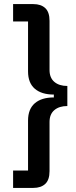

<svg xmlns="http://www.w3.org/2000/svg" viewBox="-20 -780 369 938"><path d="M143 -760Q180 -760 201 -740.5Q222 -721 222 -678V-438Q222 -400 245.5 -380Q269 -360 309 -360V-262Q269 -262 245.5 -242Q222 -222 222 -184V56Q222 99 201 118.5Q180 138 143 138H44V53H117V-191Q117 -247 150 -275.5Q183 -304 243 -304V-318Q183 -318 150 -346.5Q117 -375 117 -431V-675H44V-760Z"/></svg>

Font: IBM Plex Sans Condensed SemiBold
Style: Regular
Weight: 600
Width: 3
Designer: Mike Abbink, Paul van der Laan, Pieter van Rosmalen
Foundry: Bold Monday
Version: Version 1.3